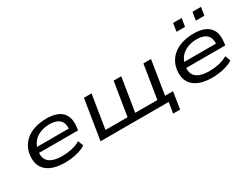

<svg xmlns="http://www.w3.org/2000/svg" viewBox="-67 -1326 2699 2071"><g transform="rotate(-30 1282.5 -290.5)"><path d="M364 9Q251 9 180.5 -28Q110 -65 85 -133.5Q60 -202 83 -296Q105 -366 153.5 -412.5Q202 -459 272 -482Q342 -505 427 -505Q508 -505 565 -479Q622 -453 648 -398.5Q674 -344 662 -255L658 -223H146L157 -290H606L577 -267Q587 -327 570 -364Q553 -401 514.5 -418Q476 -435 420 -435Q362 -435 309.5 -415Q257 -395 222 -354.5Q187 -314 175 -251V-249Q164 -188 183 -148Q202 -108 250.5 -88Q299 -68 376 -68Q434 -68 491.5 -80.5Q549 -93 599 -122L625 -55Q576 -23 505.5 -7Q435 9 364 9Z M1636 133 1658 0H809L888 -496H983L916 -79H1191L1258 -496H1353L1286 -79H1562L1629 -496H1724L1657 -77H1756L1723 133Z M2197 9Q2084 9 2013.5 -28Q1943 -65 1918 -133.5Q1893 -202 1916 -296Q1938 -366 1986.5 -412.5Q2035 -459 2105 -482Q2175 -505 2260 -505Q2341 -505 2398 -479Q2455 -453 2481 -398.5Q2507 -344 2495 -255L2491 -223H1979L1990 -290H2439L2410 -267Q2420 -327 2403 -364Q2386 -401 2347.5 -418Q2309 -435 2253 -435Q2195 -435 2142.5 -415Q2090 -395 2055 -354.5Q2020 -314 2008 -251V-249Q1997 -188 2016 -148Q2035 -108 2083.5 -88Q2132 -68 2209 -68Q2267 -68 2324.5 -80.5Q2382 -93 2432 -122L2458 -55Q2409 -23 2338.5 -7Q2268 9 2197 9ZM2350 -613 2366 -714H2472L2456 -613ZM2109 -613 2125 -714H2231L2215 -613Z"/></g></svg>

Font: Nunito Sans 7pt Expanded
Style: Italic
Weight: 400
Width: 7
Italic angle: -9°
Designer: Vernon Adams
Foundry: Vernon Adams
Version: Version 3.101;gftools[0.9.27]